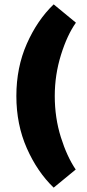

<svg xmlns="http://www.w3.org/2000/svg" viewBox="-20 -734 400 880"><path d="M55 -294Q55 -425 103 -533.5Q151 -642 226 -714L328 -630Q288 -574 259.5 -482.5Q231 -391 231 -294Q231 -194 259 -105Q287 -16 327 43L226 126Q151 54 103 -54.5Q55 -163 55 -294Z"/></svg>

Font: Martel Sans Black
Style: Regular
Weight: 900
Designer: Dan Reynolds and Mathieu Réguer
Foundry: Dan Reynolds and Mathieu Réguer
Version: Version 1.002; ttfautohint (v1.1) -l 5 -r 5 -G 72 -x 0 -D la